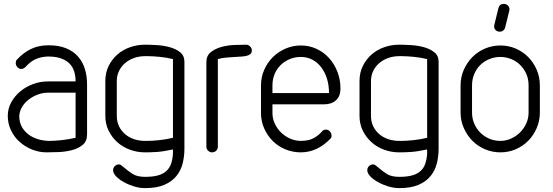

<svg xmlns="http://www.w3.org/2000/svg" viewBox="-20 -784 2845 988"><path d="M369 -365Q369 -393 361.5 -417Q354 -441 336.5 -458Q319 -475 291 -484.5Q263 -494 222 -493Q187 -491 161 -478.5Q135 -466 112 -440Q107 -435 101 -432Q95 -429 90 -429Q78 -429 69.5 -438.5Q61 -448 61 -459Q61 -471 66 -476Q100 -513 139.5 -532Q179 -551 230 -551Q283 -551 320.5 -535.5Q358 -520 382 -492.5Q406 -465 417 -428.5Q428 -392 428 -350V-92Q428 -57 405.5 -38.5Q383 -20 350.5 -11.5Q318 -3 282.5 -1.5Q247 0 220 0Q181 0 145 -14.5Q109 -29 81 -54Q53 -79 36.5 -113.5Q20 -148 20 -188Q20 -225 37.5 -257Q55 -289 83.5 -313Q112 -337 149 -351Q186 -365 226 -365ZM369 -307H226Q201 -307 176 -298Q151 -289 130 -273.5Q109 -258 95 -236Q81 -214 79 -188Q79 -155 92.5 -131Q106 -107 128 -91Q150 -75 178 -67Q206 -59 234 -59Q262 -59 298.5 -63Q335 -67 369 -75Z M870 -480Q837 -488 801.5 -491.5Q766 -495 738 -495H726Q697 -495 671 -486Q645 -477 625 -460.5Q605 -444 593 -420Q581 -396 581 -367V-188Q581 -157 593 -133Q605 -109 625 -92.5Q645 -76 671 -67.5Q697 -59 726 -59H736Q765 -59 801.5 -63Q838 -67 870 -75ZM929 -19Q929 20 920 56.5Q911 93 888 121.5Q865 150 826 167Q787 184 726 184Q698 184 669 175Q640 166 616 152.5Q592 139 577 123Q562 107 562 92Q562 80 570.5 71Q579 62 592 62Q598 62 605 67Q612 72 621 80Q638 95 661.5 110.5Q685 126 726 126Q765 126 791.5 119Q818 112 835 97Q852 82 860 59.5Q868 37 870 7V-15Q819 -4 786.5 -2Q754 0 733 0H726Q686 0 649 -13.5Q612 -27 584 -52Q556 -77 539 -111.5Q522 -146 522 -188V-367Q522 -410 539 -444.5Q556 -479 584 -503.5Q612 -528 649 -541Q686 -554 726 -554Q751 -554 786 -552Q821 -550 852.5 -541.5Q884 -533 906.5 -515.5Q929 -498 929 -466Z M1101 -29Q1101 -17 1092.5 -8.5Q1084 0 1071 0Q1060 0 1051 -8.5Q1042 -17 1042 -29V-464Q1042 -497 1064 -515Q1086 -533 1118 -542Q1150 -551 1185 -552.5Q1220 -554 1247 -554Q1258 -554 1267 -545Q1276 -536 1276 -525Q1276 -513 1269 -506.5Q1262 -500 1250 -497Q1238 -494 1223 -493L1191 -491Q1174 -490 1147.5 -488Q1121 -486 1101 -480Z M1382 -305H1673Q1673 -344 1663 -377.5Q1653 -411 1634 -436.5Q1615 -462 1588 -476.5Q1561 -491 1528 -491Q1497 -491 1470 -479.5Q1443 -468 1423.5 -448.5Q1404 -429 1393 -402.5Q1382 -376 1382 -345ZM1637 -108Q1644 -117 1657 -117Q1669 -117 1677.5 -108Q1686 -99 1686 -87Q1686 -83 1685.5 -79Q1685 -75 1682 -72Q1613 0 1528 0Q1486 0 1448.5 -15.5Q1411 -31 1383.5 -58.5Q1356 -86 1339.5 -123Q1323 -160 1323 -202V-345Q1323 -387 1339.5 -424.5Q1356 -462 1383.5 -489.5Q1411 -517 1448.5 -533.5Q1486 -550 1528 -550Q1571 -550 1608 -533Q1645 -516 1672.5 -486Q1700 -456 1716 -415.5Q1732 -375 1732 -328Q1732 -289 1709 -268Q1686 -247 1646 -247H1382V-202Q1382 -174 1394 -148Q1406 -122 1426 -102.5Q1446 -83 1472.5 -71Q1499 -59 1528 -59Q1571 -59 1597.5 -75Q1624 -91 1637 -108Z M2178 -480Q2145 -488 2109.5 -491.5Q2074 -495 2046 -495H2034Q2005 -495 1979 -486Q1953 -477 1933 -460.5Q1913 -444 1901 -420Q1889 -396 1889 -367V-188Q1889 -157 1901 -133Q1913 -109 1933 -92.5Q1953 -76 1979 -67.5Q2005 -59 2034 -59H2044Q2073 -59 2109.5 -63Q2146 -67 2178 -75ZM2237 -19Q2237 20 2228 56.5Q2219 93 2196 121.5Q2173 150 2134 167Q2095 184 2034 184Q2006 184 1977 175Q1948 166 1924 152.5Q1900 139 1885 123Q1870 107 1870 92Q1870 80 1878.5 71Q1887 62 1900 62Q1906 62 1913 67Q1920 72 1929 80Q1946 95 1969.5 110.5Q1993 126 2034 126Q2073 126 2099.5 119Q2126 112 2143 97Q2160 82 2168 59.5Q2176 37 2178 7V-15Q2127 -4 2094.5 -2Q2062 0 2041 0H2034Q1994 0 1957 -13.5Q1920 -27 1892 -52Q1864 -77 1847 -111.5Q1830 -146 1830 -188V-367Q1830 -410 1847 -444.5Q1864 -479 1892 -503.5Q1920 -528 1957 -541Q1994 -554 2034 -554Q2059 -554 2094 -552Q2129 -550 2160.5 -541.5Q2192 -533 2214.5 -515.5Q2237 -498 2237 -466Z M2350 -344Q2350 -387 2366.5 -424.5Q2383 -462 2410.5 -490Q2438 -518 2475.5 -534Q2513 -550 2555 -550Q2597 -550 2634 -534Q2671 -518 2698.5 -490Q2726 -462 2742 -424.5Q2758 -387 2758 -344V-205Q2758 -163 2742 -125.5Q2726 -88 2698.5 -60Q2671 -32 2634 -16Q2597 0 2555 0Q2513 0 2475.5 -16Q2438 -32 2410.5 -60Q2383 -88 2366.5 -125.5Q2350 -163 2350 -205ZM2409 -205Q2409 -174 2420.5 -147.5Q2432 -121 2451.5 -101.5Q2471 -82 2497.5 -70.5Q2524 -59 2555 -59Q2583 -59 2609 -70.5Q2635 -82 2655 -101.5Q2675 -121 2687.5 -147.5Q2700 -174 2700 -205V-345Q2700 -378 2688 -404.5Q2676 -431 2656 -450.5Q2636 -470 2609.5 -480.5Q2583 -491 2555 -491Q2526 -491 2499.5 -480.5Q2473 -470 2453 -451Q2433 -432 2421 -404.5Q2409 -377 2409 -344ZM2545 -743Q2551 -764 2572 -764Q2586 -764 2595 -754Q2604 -744 2601 -730L2579 -641Q2577 -633 2569.5 -627Q2562 -621 2552 -621Q2536 -621 2528 -632Q2520 -643 2524 -657Z"/></svg>

Font: VDS
Style: Thin
Weight: 100
Width: 0
Designer: artmaker
Foundry: artmaker
Version: Version 1.000 2012 initial release